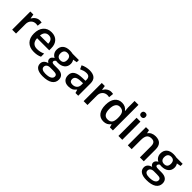

<svg xmlns="http://www.w3.org/2000/svg" viewBox="296 -2278 4035 4035"><g transform="rotate(45 2313.5 -260.0)"><path d="M356 -549.8Q390.6 -549.8 413.1 -544.9L401.9 -438Q377.4 -443.8 351.1 -443.8Q282.2 -443.8 239.5 -398.9Q196.8 -354 196.8 -282.2V0H82V-540H171.9L187 -444.8H192.9Q219.7 -493.2 262.9 -521.5Q306.2 -549.8 356 -549.8Z M729 9.8Q603 9.8 532 -63.7Q460.9 -137.2 460.9 -266.1Q460.9 -398.4 526.9 -474.1Q592.8 -549.8 708 -549.8Q814.9 -549.8 877 -484.9Q939 -419.9 939 -306.2V-244.1H579.1Q581.5 -165.5 621.6 -123.3Q661.6 -81.1 734.4 -81.1Q782.2 -81.1 823.5 -90.1Q864.7 -99.1 912.1 -120.1V-26.9Q870.1 -6.8 827.1 1.5Q784.2 9.8 729 9.8ZM708 -462.9Q653.3 -462.9 620.4 -428.2Q587.4 -393.6 581.1 -327.1H826.2Q825.2 -394 793.9 -428.5Q762.7 -462.9 708 -462.9Z M1525.4 -540V-477.1L1433.1 -460Q1445.8 -442.9 1454.1 -418Q1462.4 -393.1 1462.4 -365.2Q1462.4 -281.7 1404.8 -233.9Q1347.2 -186 1246.1 -186Q1220.2 -186 1199.2 -189.9Q1162.1 -167 1162.1 -136.2Q1162.1 -117.7 1179.4 -108.4Q1196.8 -99.1 1243.2 -99.1H1337.4Q1426.8 -99.1 1473.1 -61Q1519.5 -22.9 1519.5 48.8Q1519.5 140.6 1443.8 190.4Q1368.2 240.2 1225.1 240.2Q1114.7 240.2 1056.6 201.2Q998.5 162.1 998.5 89.8Q998.5 40 1030 6.1Q1061.5 -27.8 1118.2 -41Q1095.2 -50.8 1080.3 -72.5Q1065.4 -94.2 1065.4 -118.2Q1065.4 -148.4 1082.5 -169.4Q1099.6 -190.4 1133.3 -210.9Q1091.3 -229 1065.2 -269.8Q1039.1 -310.5 1039.1 -365.2Q1039.1 -453.1 1094.5 -501.5Q1149.9 -549.8 1252.4 -549.8Q1275.4 -549.8 1300.5 -546.6Q1325.7 -543.5 1338.4 -540ZM1101.1 84Q1101.1 121.1 1134.5 141.1Q1168 161.1 1228.5 161.1Q1322.3 161.1 1368.2 134.3Q1414.1 107.4 1414.1 63Q1414.1 27.8 1388.9 12.9Q1363.8 -2 1295.4 -2H1208.5Q1159.2 -2 1130.1 21.2Q1101.1 44.4 1101.1 84ZM1150.4 -365.2Q1150.4 -314.5 1176.5 -287.1Q1202.6 -259.8 1251.5 -259.8Q1351.1 -259.8 1351.1 -366.2Q1351.1 -418.9 1326.4 -447.5Q1301.8 -476.1 1251.5 -476.1Q1201.7 -476.1 1176 -447.8Q1150.4 -419.4 1150.4 -365.2Z M1963.4 0 1940.4 -75.2H1936.5Q1897.5 -25.9 1857.9 -8.1Q1818.4 9.8 1756.3 9.8Q1676.8 9.8 1632.1 -33.2Q1587.4 -76.2 1587.4 -154.8Q1587.4 -238.3 1649.4 -280.8Q1711.4 -323.2 1838.4 -327.1L1931.6 -330.1V-358.9Q1931.6 -410.6 1907.5 -436.3Q1883.3 -461.9 1832.5 -461.9Q1791 -461.9 1752.9 -449.7Q1714.8 -437.5 1679.7 -420.9L1642.6 -502.9Q1686.5 -525.9 1738.8 -537.8Q1791 -549.8 1837.4 -549.8Q1940.4 -549.8 1992.9 -504.9Q2045.4 -460 2045.4 -363.8V0ZM1792.5 -78.1Q1855 -78.1 1892.8 -113Q1930.7 -147.9 1930.7 -210.9V-257.8L1861.3 -254.9Q1780.3 -252 1743.4 -227.8Q1706.5 -203.6 1706.5 -153.8Q1706.5 -117.7 1728 -97.9Q1749.5 -78.1 1792.5 -78.1Z M2479.5 -549.8Q2514.2 -549.8 2536.6 -544.9L2525.4 -438Q2501 -443.8 2474.6 -443.8Q2405.8 -443.8 2363 -398.9Q2320.3 -354 2320.3 -282.2V0H2205.6V-540H2295.4L2310.5 -444.8H2316.4Q2343.3 -493.2 2386.5 -521.5Q2429.7 -549.8 2479.5 -549.8Z M2798.8 9.8Q2697.8 9.8 2641.1 -63.5Q2584.5 -136.7 2584.5 -269Q2584.5 -401.9 2641.8 -475.8Q2699.2 -549.8 2800.8 -549.8Q2907.2 -549.8 2962.9 -471.2H2968.8Q2960.4 -529.3 2960.4 -563V-759.8H3075.7V0H2985.8L2965.8 -70.8H2960.4Q2905.3 9.8 2798.8 9.8ZM2829.6 -83Q2900.4 -83 2932.6 -122.8Q2964.8 -162.6 2965.8 -252V-268.1Q2965.8 -370.1 2932.6 -413.1Q2899.4 -456.1 2828.6 -456.1Q2768.1 -456.1 2735.4 -407Q2702.6 -357.9 2702.6 -267.1Q2702.6 -177.2 2734.4 -130.1Q2766.1 -83 2829.6 -83Z M3354.5 0H3239.7V-540H3354.5ZM3232.9 -683.1Q3232.9 -713.9 3249.8 -730.5Q3266.6 -747.1 3297.9 -747.1Q3328.1 -747.1 3345 -730.5Q3361.8 -713.9 3361.8 -683.1Q3361.8 -653.8 3345 -637Q3328.1 -620.1 3297.9 -620.1Q3266.6 -620.1 3249.8 -637Q3232.9 -653.8 3232.9 -683.1Z M3993.7 0H3878.4V-332Q3878.4 -394.5 3853.3 -425.3Q3828.1 -456.1 3773.4 -456.1Q3700.7 -456.1 3667 -413.1Q3633.3 -370.1 3633.3 -269V0H3518.6V-540H3608.4L3624.5 -469.2H3630.4Q3654.8 -507.8 3699.7 -528.8Q3744.6 -549.8 3799.3 -549.8Q3993.7 -549.8 3993.7 -352.1Z M4609.4 -540V-477.1L4517.1 -460Q4529.8 -442.9 4538.1 -418Q4546.4 -393.1 4546.4 -365.2Q4546.4 -281.7 4488.8 -233.9Q4431.2 -186 4330.1 -186Q4304.2 -186 4283.2 -189.9Q4246.1 -167 4246.1 -136.2Q4246.1 -117.7 4263.4 -108.4Q4280.8 -99.1 4327.1 -99.1H4421.4Q4510.7 -99.1 4557.1 -61Q4603.5 -22.9 4603.5 48.8Q4603.5 140.6 4527.8 190.4Q4452.1 240.2 4309.1 240.2Q4198.7 240.2 4140.6 201.2Q4082.5 162.1 4082.5 89.8Q4082.5 40 4114 6.1Q4145.5 -27.8 4202.1 -41Q4179.2 -50.8 4164.3 -72.5Q4149.4 -94.2 4149.4 -118.2Q4149.4 -148.4 4166.5 -169.4Q4183.6 -190.4 4217.3 -210.9Q4175.3 -229 4149.2 -269.8Q4123 -310.5 4123 -365.2Q4123 -453.1 4178.5 -501.5Q4233.9 -549.8 4336.4 -549.8Q4359.4 -549.8 4384.5 -546.6Q4409.7 -543.5 4422.4 -540ZM4185.1 84Q4185.1 121.1 4218.5 141.1Q4252 161.1 4312.5 161.1Q4406.2 161.1 4452.1 134.3Q4498 107.4 4498 63Q4498 27.8 4472.9 12.9Q4447.8 -2 4379.4 -2H4292.5Q4243.2 -2 4214.1 21.2Q4185.1 44.4 4185.1 84ZM4234.4 -365.2Q4234.4 -314.5 4260.5 -287.1Q4286.6 -259.8 4335.4 -259.8Q4435.1 -259.8 4435.1 -366.2Q4435.1 -418.9 4410.4 -447.5Q4385.7 -476.1 4335.4 -476.1Q4285.6 -476.1 4260 -447.8Q4234.4 -419.4 4234.4 -365.2Z"/></g></svg>

Font: f1_31487          
Style: Regular
Weight: 600
Foundry: Ascender Corporation
Version: Version 1.10